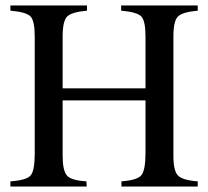

<svg xmlns="http://www.w3.org/2000/svg" viewBox="-20 -682 762 702"><path d="M703 0H424V-19Q482 -23 497 -41.5Q512 -60 512 -124V-315H209V-113Q209 -58 225 -40Q241 -22 296 -19L297 0H18V-19Q77 -23 92 -40.5Q107 -58 107 -122V-548Q107 -606 91.5 -622Q76 -638 18 -643V-662H298V-643Q242 -638 225.5 -621.5Q209 -605 209 -548V-359H512V-548Q512 -606 496.5 -622Q481 -638 423 -643V-662H703V-643Q647 -638 630.5 -621.5Q614 -605 614 -548V-111Q614 -58 630.5 -40.5Q647 -23 703 -19Z"/></svg>

Font: STIX MathJax Main
Style: Regular
Weight: 400
Designer: MicroPress Inc., with final additions and corrections provided by Coen Hoffman, Elsevier (retired)
Version: Version 1.1.1